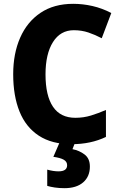

<svg xmlns="http://www.w3.org/2000/svg" viewBox="-20 -744 630 1004"><path d="M366 -586Q296 -586 257 -524Q218 -462 218 -355Q218 -244 257 -186Q296 -128 374 -128Q417 -128 456 -140Q495 -152 534 -169V-28Q455 10 354 10Q251 10 183 -34.5Q115 -79 82 -161Q49 -243 49 -356Q49 -464 85.5 -547Q122 -630 192 -677Q262 -724 363 -724Q413 -724 463.5 -712.5Q514 -701 562 -676L512 -544Q478 -562 442.5 -574Q407 -586 366 -586ZM450 127Q450 179 415 209.5Q380 240 317 240Q290 240 266.5 236.5Q243 233 227 228V143Q259 152 286 152Q331 152 331 120Q331 101 313 91Q295 81 259 76L292 0H373L359 36Q395 43 422.5 64Q450 85 450 127Z"/></svg>

Font: Noto Sans Hebrew SemiCondensed ExtraBold
Style: Regular
Weight: 800
Width: 4
Designer: Monotype Design Team
Foundry: Monotype Imaging Inc.
Version: Version 2.004; ttfautohint (v1.8.4.7-5d5b)